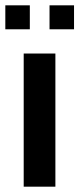

<svg xmlns="http://www.w3.org/2000/svg" viewBox="-45 -701 298 721"><path d="M44 0V-500H163V0ZM141 -591V-681H233V-591ZM-25 -591V-681H67V-591Z"/></svg>

Font: Cabin Condensed
Style: Bold
Weight: 700
Width: 3
Designer: Pablo Impallari
Foundry: Pablo Impallari. http://www.impallari.com Igino Marini. http://www.ikern.com
Version: Version 3.001; ttfautohint (v1.8.3)